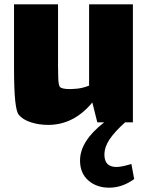

<svg xmlns="http://www.w3.org/2000/svg" viewBox="-20 -532 685 890"><path d="M602 298Q547 338 486 338Q428 338 389.5 304.5Q351 271 351 212Q351 122 463 35H431L408 -57Q322 47 203 47Q161 47 123.5 35Q86 23 67 0Q56 -13 50.5 -65Q45 -117 45 -224V-512H249V-227Q249 -203 250 -171Q251 -139 257 -130Q265 -119 305 -119L324 -120Q357 -121 393 -135V-512H596V35H560Q511 79 487.5 114.5Q464 150 464 185Q464 242 520 242Q544 242 589 228Z"/></svg>

Font: Lalezar
Style: Bold
Weight: 700
Designer: Borna Izadpanah
Foundry: Borna Izadpanah
Version: Version 1.003;January 24, 2021;FontCreator 13.0.0.2683 64-bi